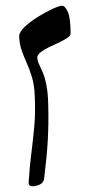

<svg xmlns="http://www.w3.org/2000/svg" viewBox="-20 -646 298 669"><path d="M101 -312Q100 -348 91.5 -376.5Q83 -405 72.5 -428Q62 -451 54.5 -473.5Q47 -496 47 -520Q47 -535 66.5 -553Q86 -571 112.5 -587.5Q139 -604 163 -615Q187 -626 196 -626Q207 -626 216.5 -604Q226 -582 226 -529Q226 -522 214.5 -514Q203 -506 185.5 -498Q168 -490 150.5 -481.5Q133 -473 121.5 -464Q110 -455 110 -446Q110 -435 115.5 -423.5Q121 -412 128.5 -395Q136 -378 141.5 -351Q147 -324 148 -282Q149 -245 148.5 -215Q148 -185 146.5 -157.5Q145 -130 142 -98.5Q139 -67 134 -25Q132 -9 118.5 -3Q105 3 93 3Q87 3 83 0Q79 -3 80 -13Q83 -63 89 -110Q95 -157 99.5 -206Q104 -255 101 -312Z"/></svg>

Font: Noto Rashi Hebrew
Style: Regular
Weight: 400
Version: Version 1.006